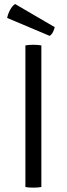

<svg xmlns="http://www.w3.org/2000/svg" viewBox="-20 -902 322 926"><path d="M102.5 -683Q117 -686 140 -686Q163.5 -686 179.5 -683V0Q163.5 3 140 3Q117 3 102.5 0ZM53 -882.5 244 -771Q241.5 -760.5 235.8 -748.2Q230 -736 219.5 -729L14.5 -815.5Q18.5 -835.5 28.8 -854.5Q39 -873.5 53 -882.5Z"/></svg>

Font: Signika SC Light
Style: Regular
Weight: 300
Designer: Anna Giedryś
Foundry: Anna Giedryś
Version: Version 2.000; ttfautohint (v1.8.3) -l 8 -r 50 -G 200 -x 9 -